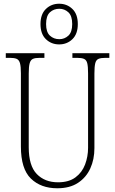

<svg xmlns="http://www.w3.org/2000/svg" viewBox="-20 -999 618 1029"><path d="M287 10Q199 10 145.5 -42Q92 -94 92 -214V-607Q92 -643 87 -660.5Q82 -678 69.5 -683.5Q57 -689 33 -689H11V-714H218V-689H193Q169 -689 156.5 -683.5Q144 -678 139 -660Q134 -642 134 -605V-210Q134 -111 177 -66.5Q220 -22 291 -22Q349 -22 384.5 -48.5Q420 -75 436 -117.5Q452 -160 452 -207V-606Q452 -643 447.5 -660.5Q443 -678 430 -683.5Q417 -689 393 -689H368V-714H566V-689H545Q521 -689 508 -683.5Q495 -678 490.5 -660Q486 -642 486 -605V-205Q486 -145 464 -96.5Q442 -48 398 -19Q354 10 287 10ZM297 -761Q255 -761 226 -789Q197 -817 197 -870Q197 -923 226 -951Q255 -979 297 -979Q339 -979 368 -951Q397 -923 397 -870Q397 -817 368 -789Q339 -761 297 -761ZM298 -789Q326 -789 346.5 -808Q367 -827 367 -870Q367 -914 346.5 -933Q326 -952 298 -952Q268 -952 247.5 -933Q227 -914 227 -870Q227 -827 247.5 -808Q268 -789 298 -789Z"/></svg>

Font: Noto Serif Bengali Condensed ExtraLight
Style: Regular
Weight: 200
Width: 3
Designer: Juan Bruce, Universal Thirst, Indian Type Foundry and the Monotype Design Team.
Foundry: Monotype Imaging Inc.
Version: Version 2.003; ttfautohint (v1.8.4.7-5d5b)